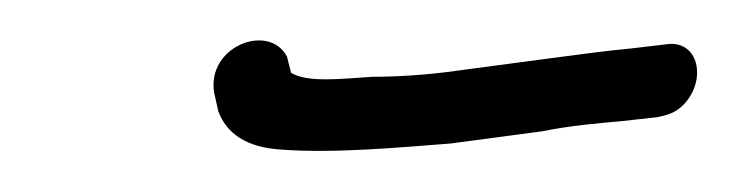

<svg xmlns="http://www.w3.org/2000/svg" viewBox="-20 -330 365 95"><path d="M86 -284 88 -275C92 -264 102 -257 119 -256C145 -254 177 -257 203 -259L248 -265C263 -268 276 -269 287 -270L305 -272C310 -273 314 -274 318 -278C330 -290 326 -311 309 -308L292 -306C281 -305 266 -303 251 -301L206 -295C192 -293 177 -292 164 -292C149 -291 132 -289 124 -294L122 -302C113 -319 82 -307 86 -284Z"/></svg>

Font: Stray Cat
Style: UltCnObl
Weight: 400
Version: Version 1.0